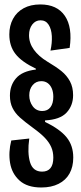

<svg xmlns="http://www.w3.org/2000/svg" viewBox="-20 -689 361 851"><path d="M30 -66.3 109.7 -75Q100.7 -11.3 113.2 30.2Q125.7 71.7 166.7 71.7Q191 71.7 203.7 56.2Q216.3 40.7 216.3 9.7Q216.3 -16.3 207 -37.3Q197.7 -58.3 179.2 -77.8Q160.7 -97.3 128 -121Q89.3 -149.3 68.2 -168.3Q47 -187.3 35.5 -210.5Q24 -233.7 24 -265Q24 -311 51.3 -342.3Q78.7 -373.7 139 -380.7V-384.7Q76 -414.7 48.7 -449.7Q21.3 -484.7 21.3 -536.3Q21.3 -575.3 37.7 -605.5Q54 -635.7 84.8 -652.5Q115.7 -669.3 158.7 -669.3Q233 -669.3 267.5 -618.7Q302 -568 288.7 -476.7L203.7 -464.7Q211.3 -498.3 209.7 -529.2Q208 -560 195.5 -579.5Q183 -599 159.7 -599Q137.3 -599 123 -580.3Q108.7 -561.7 108.7 -533Q108.7 -498.3 130 -468.8Q151.3 -439.3 189.7 -416Q228.7 -393 252.5 -373.7Q276.3 -354.3 290.2 -328.3Q304 -302.3 304 -267Q304 -221 275 -189.8Q246 -158.7 179.7 -155.3V-148.7Q245.7 -116.7 275.2 -80.3Q304.7 -44 304.7 9.3Q304.7 50.3 288.2 80Q271.7 109.7 239.7 125.8Q207.7 142 163 142Q100.7 142 66.7 111.3Q32.7 80.7 24.7 33.3Q16.7 -14 30 -66.3ZM216.3 -260Q216.3 -280.7 209.8 -296.3Q203.3 -312 191.3 -320.7Q179.3 -329.3 163 -329.3Q139.3 -329.3 124.5 -311.5Q109.7 -293.7 109.7 -266.7Q109.7 -238.7 125.2 -217.8Q140.7 -197 167.3 -197Q191 -197 203.7 -213.8Q216.3 -230.7 216.3 -260Z"/></svg>

Font: Bricolage Grotesque 96pt Condensed ExBd
Style: Regular
Weight: 800
Width: 3
Designer: Mathieu Triay
Foundry: Atelier Triay
Version: Version 1.001;Glyphs 3.2 (3207)